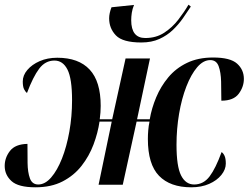

<svg xmlns="http://www.w3.org/2000/svg" viewBox="-36 -787 1059 818"><path d="M566 -606Q487 -606 458 -636Q429 -666 429 -709Q429 -730 439 -756L535 -766Q528 -749 525.5 -732.5Q523 -716 523 -701Q523 -625 583 -625Q629 -625 663.5 -647.5Q698 -670 723.5 -703Q749 -736 767 -767L777 -759Q762 -736 743.5 -709.5Q725 -683 700.5 -659.5Q676 -636 643 -621Q610 -606 566 -606ZM115 11Q42 11 13 -15.5Q-16 -42 -16 -80Q-16 -115 6.5 -144Q29 -173 81 -174Q81 -132 81.5 -92.5Q82 -53 91.5 -27Q101 -1 127 -1Q156 -1 182 -31Q208 -61 228 -111.5Q248 -162 259.5 -226.5Q271 -291 271 -360Q271 -452 251.5 -490.5Q232 -529 196 -529Q157 -529 131 -494.5Q105 -460 79 -391Q72 -396 66.5 -407Q61 -418 61 -440Q61 -466 80.5 -489Q100 -512 133 -526.5Q166 -541 208 -541Q299 -541 346 -490.5Q393 -440 393 -336Q393 -323 392 -308.5Q391 -294 389 -279H442L499 -538H603L548 -279H602Q610 -326 629.5 -372.5Q649 -419 681 -457.5Q713 -496 760.5 -519Q808 -542 872 -542Q945 -542 974 -516Q1003 -490 1003 -451Q1003 -417 981 -387.5Q959 -358 907 -358Q907 -400 906 -439.5Q905 -479 895.5 -505Q886 -531 860 -531Q830 -531 804 -500.5Q778 -470 758 -418.5Q738 -367 727 -302.5Q716 -238 716 -170Q716 -78 735.5 -39.5Q755 -1 791 -1Q831 -1 857 -35.5Q883 -70 908 -139Q915 -135 920.5 -123.5Q926 -112 926 -90Q926 -65 907 -41.5Q888 -18 855 -3.5Q822 11 779 11Q689 11 641.5 -38Q594 -87 594 -195Q594 -212 595.5 -231Q597 -250 601 -269H546L487 0H384L440 -269H388Q381 -221 362.5 -171.5Q344 -122 311.5 -80.5Q279 -39 230.5 -14Q182 11 115 11Z"/></svg>

Font: Noto Serif Display ExtraCondensed
Style: Bold Italic
Weight: 700
Width: 2
Italic angle: -12°
Designer: Monotype Design Team
Foundry: Monotype Imaging Inc.
Version: Version 2.009